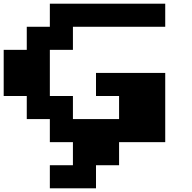

<svg xmlns="http://www.w3.org/2000/svg" viewBox="-20 -1020 1040 1040"><path d="M250 0V-125H375V-250H250V-375H125V-500H0V-750H125V-875H250V-1000H875V-875H375V-750H250V-500H375V-375H625V-500H500V-625H875V-250H625V-125H500V0Z"/></svg>

Font: Press Start 2P
Style: Regular
Weight: 400
Designer: CodeMan38
Foundry: CodeMan38
Version: Version 3.000